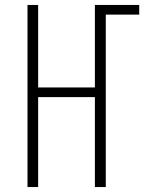

<svg xmlns="http://www.w3.org/2000/svg" viewBox="-20 -755 616 775"><path d="M91 0H134V-363H363V0H407V-696H542V-735H363V-402H134V-735H91Z"/></svg>

Font: Iosevka Sparkle Extralight
Style: Regular
Weight: 200
Designer: Belleve Invis
Foundry: Belleve Invis
Version: Version 4.5.0; ttfautohint (v1.8.3)